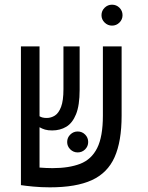

<svg xmlns="http://www.w3.org/2000/svg" viewBox="-20 -782 626 811"><path d="M190.9 9.3Q153.8 9.3 120.4 6.1Q86.9 2.9 68.4 0V-0.5V-585.9H147V-291Q158.2 -283.7 177.2 -283.7Q195.8 -283.7 211.9 -293.9Q228 -304.2 238 -330.6Q248 -356.9 248 -405.3V-585.9H316.4V-402.3Q316.4 -337.4 301.3 -299.8Q286.1 -262.2 260 -246.6Q233.9 -231 200.2 -231Q182.6 -231 170.2 -234.6Q157.7 -238.3 147 -244.6V-74.2Q160.2 -73.2 174.1 -72.5Q188 -71.8 201.7 -71.8Q271.5 -71.8 318.8 -90.1Q366.2 -108.4 390.4 -156.5Q414.6 -204.6 414.6 -293.9V-585.9H493.7V-293.5Q493.7 -184.6 463.9 -117.9Q434.1 -51.3 367.7 -21Q301.3 9.3 190.9 9.3ZM308.1 -138.2Q290 -138.2 276.9 -151.1Q263.7 -164.1 263.7 -182.1Q263.7 -200.7 276.9 -213.6Q290 -226.6 308.1 -226.6Q326.7 -226.6 339.6 -213.6Q352.5 -200.7 352.5 -182.1Q352.5 -164.1 339.6 -151.1Q326.7 -138.2 308.1 -138.2ZM453.1 -673.8Q435.1 -673.8 421.9 -686.8Q408.7 -699.7 408.7 -717.8Q408.7 -736.3 421.9 -749.3Q435.1 -762.2 453.1 -762.2Q471.7 -762.2 484.6 -749.3Q497.6 -736.3 497.6 -717.8Q497.6 -699.7 484.6 -686.8Q471.7 -673.8 453.1 -673.8Z"/></svg>

Font: Cascadia Mono NF SemiLight
Style: Regular
Weight: 350
Monospace: yes
Designer: Aaron Bell
Foundry: Saja Typeworks
Version: Version 2404.023; ttfautohint (v1.8.4)